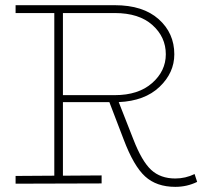

<svg xmlns="http://www.w3.org/2000/svg" viewBox="-20 -706 809 739"><path d="M729 -36.1 738.8 -5.9Q699.7 13.2 654.8 13.2Q582.5 13.2 538.6 -26.9Q494.6 -66.9 456.1 -168.9L400.9 -313H222.2V-29.8L371.1 -30.8V0L40 1V-28.8L189 -29.8V-655.8H40V-686H421.9Q530.3 -686 590.6 -632.3Q650.9 -578.6 650.9 -497.1Q650.9 -425.8 594 -371.6Q537.1 -317.4 437 -313L493.2 -169.9Q525.9 -85.4 561.8 -52.2Q597.7 -19 654.8 -19Q693.8 -19 729 -36.1ZM222.2 -655.8V-339.8H421.9Q512.7 -339.8 565.4 -386.2Q618.2 -432.6 618.2 -497.1Q618.2 -563.5 566.7 -609.6Q515.1 -655.8 421.9 -655.8Z"/></svg>

Font: BioRhyme ExtraLight
Style: Regular
Weight: 275
Designer: Aoife Mooney
Foundry: Aoife Mooney Type
Version: Version 1.500;PS 001.500;hotconv 1.0.88;makeotf.lib2.5.64775